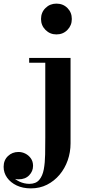

<svg xmlns="http://www.w3.org/2000/svg" viewBox="-134 -780 492 1060"><path d="M36.5 260Q-8 260 -41.8 244Q-75.5 228 -94.8 201Q-114 174 -114 141Q-114 104.5 -90.2 81.8Q-66.5 59 -32 59Q-12 59 6.2 68.2Q24.5 77.5 36.5 94.5Q48.5 111.5 48.5 135.5Q48.5 165.5 27 187.8Q5.5 210 -31 210Q-53 210 -71.8 200Q-90.5 190 -101.8 174.2Q-113 158.5 -113 141H-87Q-87 167.5 -70.2 188.8Q-53.5 210 -27 222.5Q-0.5 235 28.5 235Q64 235 82.5 213.2Q101 191.5 107.8 154.8Q114.5 118 115.2 72.5Q116 27 116 -20.5V-433.5H27V-460H255.5V11.5Q255.5 60.5 239.8 105.2Q224 150 194.8 184.8Q165.5 219.5 125.5 239.8Q85.5 260 36.5 260ZM177.5 -590Q142 -590 117.2 -614.8Q92.5 -639.5 92.5 -675Q92.5 -711.5 117.2 -735.8Q142 -760 177.5 -760Q214 -760 238.2 -735.8Q262.5 -711.5 262.5 -675Q262.5 -639.5 238.2 -614.8Q214 -590 177.5 -590Z"/></svg>

Font: Bodoni Moda SC 9pt
Style: Bold
Weight: 700
Designer: Owen Earl
Foundry: indestructible type
Version: Version 2.005